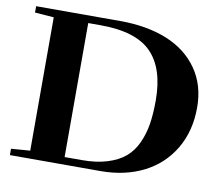

<svg xmlns="http://www.w3.org/2000/svg" viewBox="-74 -753 972 842"><g transform="rotate(10 411.5 -331.5)"><path d="M21 0V-28.3L105.5 -34.7V-628.4L21 -634.8V-663.1H395Q514.2 -663.1 603.3 -627.2Q692.4 -591.3 742.9 -519.5Q793.5 -447.8 793.5 -347.7Q793.5 -242.2 746.1 -162.8Q698.7 -83.5 615.5 -41.7Q532.2 0 424.3 0ZM258.8 -33.2H335Q399.9 -33.2 448 -48.1Q496.1 -63 526.9 -88.9Q557.6 -114.7 576.2 -155Q594.7 -195.3 602.1 -241.2Q609.4 -287.1 609.4 -346.7Q609.4 -489.7 540.3 -559.8Q471.2 -629.9 314 -629.9H258.8Z"/></g></svg>

Font: Elstob
Style: Bold
Weight: 700
Designer: Peter S. Baker
Version: Version 1.015